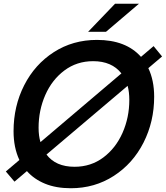

<svg xmlns="http://www.w3.org/2000/svg" viewBox="-20 -987 881 1020"><path d="M841 -687 768 -625Q799 -560 799 -473Q799 -341 742.5 -229.5Q686 -118 584.5 -52.5Q483 13 356 13Q278 13 219.5 -11Q161 -35 123 -78L57 -22L11 -76L83 -137Q52 -203 52 -290Q52 -423 108.5 -534Q165 -645 266 -710Q367 -775 495 -775Q649 -775 729 -685L796 -742ZM195 -232 625 -597Q574 -662 475 -662Q388 -662 322 -612.5Q256 -563 220.5 -482Q185 -401 185 -308Q185 -265 195 -232ZM658 -531 227 -166Q276 -101 376 -101Q463 -101 529 -150.5Q595 -200 631 -281.5Q667 -363 667 -456Q667 -498 658 -531ZM543 -818H448L591 -967H718Z"/></svg>

Font: Open Sauce One SemiBold Italic
Style: Regular
Weight: 600
Italic angle: -10°
Designer: Alfredo Marco Pradil
Foundry: Creative Sauce Fz LLC
Version: Version 1.477